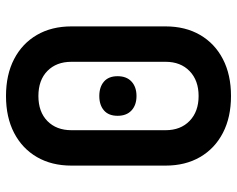

<svg xmlns="http://www.w3.org/2000/svg" viewBox="-95 -685 790 640"><g transform="rotate(-90 300.0 -365.0)"><path d="M300 10Q229 10 177 -17Q125 -44 96.5 -93Q68 -142 68 -208V-522Q68 -588 96.5 -637Q125 -686 177 -713Q229 -740 300 -740Q371 -740 423 -713Q475 -686 503.5 -637Q532 -588 532 -522V-208Q532 -142 503.5 -93Q475 -44 423 -17Q371 10 300 10ZM300 -98Q352 -98 383 -128Q414 -158 414 -208V-522Q414 -572 383.5 -602Q353 -632 300 -632Q247 -632 216.5 -602Q186 -572 186 -522V-208Q186 -158 217 -128Q248 -98 300 -98ZM300 -305Q270 -305 252 -321.5Q234 -338 234 -368Q234 -398 252 -413.5Q270 -429 300 -429Q330 -429 348 -413.5Q366 -398 366 -368Q366 -338 348 -321.5Q330 -305 300 -305Z"/></g></svg>

Font: Pitagon Sans Mono
Style: Bold
Weight: 700
Monospace: yes
Designer: Travis Tran
Foundry: Pitagon
Version: Version 1.001; ttfautohint (v1.8.4.7-5d5b);gftools[0.9.26]